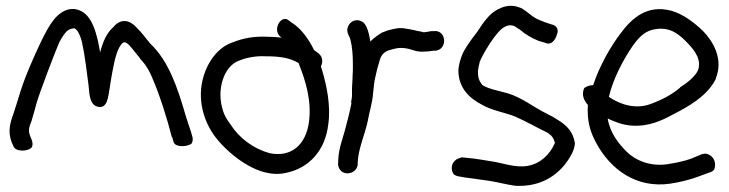

<svg xmlns="http://www.w3.org/2000/svg" viewBox="-20 -591 2461 648"><path d="M87 -185C92 -202 98 -222 104 -245C113 -277 169 -424 180 -448C188 -464 197 -476 203 -483C208 -489 215 -492 221 -494C234 -497 232 -496 242 -486C248 -476 254 -462 258 -443V-441C267 -402 273 -345 279 -302C282 -267 284 -238 309 -231C343 -222 345 -265 350 -293C352 -309 356 -328 359 -347C367 -389 375 -429 394 -446C403 -453 413 -443 427 -426L452 -395V-394C470 -375 484 -354 496 -323C518 -273 545 -188 560 -128L561 -129L566 -111C573 -92 616 -96 627 -107C630 -113 631 -119 630 -126V-127L624 -148C620 -159 614 -177 606 -203C579 -296 549 -385 488 -443C472 -461 460 -480 441 -498C419 -523 388 -531 362 -499C339 -479 327 -449 318 -414C308 -472 293 -541 246 -557C212 -569 185 -550 167 -531C156 -518 145 -502 134 -481C122 -459 105 -423 83 -372C49 -293 45 -265 25 -206C14 -176 6 -147 19 -112L26 -96C35 -77 78 -80 88 -95C91 -102 90 -111 87 -119L81 -134C75 -152 78 -162 87 -184Z M705 -131C734 -92 779 -54 817 -33C850 -14 898 4 947 -8C1023 -24 1078 -83 1088 -172C1097 -235 1082 -303 1068 -351L1063 -367C1070 -380 1070 -399 1055 -411L1040 -422C1023 -457 996 -496 964 -515L956 -521C930 -545 898 -492 926 -467H927L930 -464C915 -466 898 -467 879 -467C837 -469 800 -462 765 -448C717 -432 683 -385 668 -337C643 -257 668 -181 705 -131ZM786 -386C810 -396 843 -403 877 -401H878C924 -401 958 -396 988 -378L990 -372C1011 -319 1032 -252 1023 -181C1013 -103 964 -59 890 -74C836 -89 788 -124 758 -171C747 -186 738 -200 733 -216C708 -291 738 -369 786 -386Z M1452 -420C1492 -427 1486 -491 1444 -486H1436C1428 -484 1422 -484 1410 -482C1409 -482 1406 -483 1403 -484L1387 -487C1379 -489 1371 -491 1364 -492L1346 -495C1324 -499 1305 -492 1291 -489H1290L1272 -482H1271C1257 -474 1243 -464 1230 -451C1226 -472 1220 -511 1200 -519C1170 -534 1143 -501 1155 -476C1158 -467 1161 -465 1163 -456C1169 -433 1171 -403 1171 -371C1171 -358 1171 -345 1170 -336V-335C1170 -318 1168 -305 1168 -289V-272C1168 -266 1168 -265 1167 -258C1164 -243 1165 -248 1166 -242C1160 -212 1152 -180 1144 -151C1136 -122 1124 -90 1122 -58L1121 -38C1121 -24 1131 -6 1152 -6C1171 -6 1184 -18 1187 -33V-34L1188 -53C1192 -95 1212 -139 1222 -186V-187C1227 -215 1237 -245 1239 -275C1241 -295 1243 -317 1247 -332L1253 -358L1261 -386C1267 -409 1280 -419 1302 -424L1314 -427C1326 -430 1341 -430 1355 -427C1368 -425 1387 -414 1413 -417C1423 -417 1432 -418 1444 -420Z M1920 -108C1915 -147 1890 -170 1863 -186C1853 -193 1839 -201 1824 -208C1781 -229 1743 -261 1694 -276L1656 -286C1638 -290 1615 -298 1607 -305C1597 -320 1593 -326 1593 -351C1594 -359 1596 -370 1599 -382C1602 -391 1614 -414 1633 -444C1652 -473 1668 -490 1676 -496C1691 -506 1702 -508 1716 -503L1736 -490C1754 -474 1776 -462 1798 -453L1819 -447C1840 -436 1855 -456 1860 -476C1865 -486 1863 -505 1840 -509L1819 -516C1807 -521 1795 -525 1787 -530C1771 -539 1758 -553 1739 -564H1738C1706 -578 1678 -571 1651 -554C1633 -543 1613 -519 1591 -484C1564 -449 1546 -423 1539 -404C1532 -386 1528 -369 1527 -354C1527 -293 1566 -259 1604 -239C1641 -217 1684 -212 1720 -197C1754 -182 1791 -161 1828 -143C1843 -133 1847 -127 1853 -109C1836 -69 1803 -38 1760 -31C1718 -24 1678 -41 1636 -47C1613 -50 1587 -56 1558 -58L1540 -60C1538 -60 1523 -56 1518 -51C1501 -38 1502 -16 1511 -3C1516 1 1523 4 1532 5L1549 8C1576 11 1604 16 1629 19C1657 23 1689 32 1719 36H1720C1794 40 1851 10 1889 -39C1901 -55 1918 -81 1920 -104Z M2396 -327C2422 -392 2387 -451 2353 -486C2323 -515 2285 -544 2245 -555C2164 -576 2113 -530 2075 -479C2040 -433 2004 -370 1982 -304C1966 -303 1956 -297 1952 -294C1940 -269 1954 -248 1964 -237C1961 -183 1971 -147 1993 -107C2041 -19 2127 45 2241 29C2275 24 2306 16 2334 6L2372 -8C2382 -10 2387 -15 2390 -18C2399 -40 2389 -60 2376 -67C2369 -72 2360 -74 2351 -71H2350L2311 -55C2289 -47 2264 -42 2234 -37C2176 -28 2125 -49 2095 -79C2067 -107 2039 -142 2031 -191C2056 -179 2083 -169 2113 -167C2167 -163 2214 -184 2250 -204C2301 -230 2367 -266 2396 -325ZM2035 -264C2049 -326 2086 -394 2116 -437C2139 -469 2160 -489 2195 -493C2245 -500 2275 -473 2304 -442C2327 -418 2349 -386 2335 -352C2324 -331 2299 -311 2275 -296V-295C2247 -271 2212 -253 2173 -239C2124 -222 2073 -238 2035 -264Z"/></svg>

Font: Stray Cat
Style: ExBdCn
Weight: 800
Version: Version 1.0